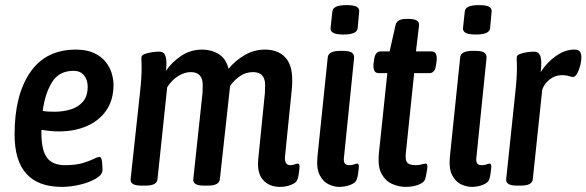

<svg xmlns="http://www.w3.org/2000/svg" viewBox="-20 -724 2294 751"><path d="M222 7Q37 7 37 -198Q37 -352 98 -441Q159 -530 277 -530Q320 -530 349 -516Q378 -502 394.5 -480.5Q411 -459 417.5 -435.5Q424 -412 424 -393Q424 -333 396 -292.5Q368 -252 320 -231Q272 -210 211 -210Q189 -210 172.5 -212Q156 -214 142 -216Q142 -210 142 -204Q142 -137 163.5 -107.5Q185 -78 234 -78Q276 -78 303 -86Q330 -94 345.5 -102Q361 -110 369 -110Q377 -110 379 -91.5Q381 -73 381 -59Q381 -41 356 -26Q331 -11 294 -2Q257 7 222 7ZM194 -287Q227 -287 256.5 -296Q286 -305 304.5 -326.5Q323 -348 323 -385Q323 -412 308.5 -429.5Q294 -447 268 -447Q211 -447 183.5 -402.5Q156 -358 147 -290Q159 -288 170.5 -287.5Q182 -287 194 -287Z M1076 7Q1033 7 1009 -20Q985 -47 990 -100L1016 -359Q1016 -366 1016.5 -373.5Q1017 -381 1017 -391Q1017 -442 970 -442Q943 -442 920.5 -427.5Q898 -413 880 -388L840 -23Q837 2 795 2H777Q734 2 736 -23L772 -359Q772 -366 772.5 -373.5Q773 -381 773 -391Q773 -442 726 -442Q702 -442 677 -426.5Q652 -411 634 -383L596 -23Q594 2 550 2H532Q488 2 491 -24L528 -366Q531 -393 532.5 -416.5Q534 -440 534 -460Q534 -472 533.5 -481Q533 -490 533 -499Q533 -508 546.5 -513Q560 -518 576.5 -520Q593 -522 603 -522Q620 -522 625.5 -509Q631 -496 631 -476Q631 -462 629 -447Q653 -482 689.5 -506Q726 -530 771 -530Q807 -530 835.5 -512.5Q864 -495 874 -455Q900 -487 937 -508.5Q974 -530 1016 -530Q1066 -530 1094.5 -501Q1123 -472 1123 -411Q1123 -398 1122.5 -389Q1122 -380 1121 -371L1095 -114Q1091 -78 1116 -78Q1125 -78 1132.5 -81Q1140 -84 1145 -84Q1154 -84 1151 -63Q1150 -53 1148 -40.5Q1146 -28 1143 -21Q1139 -9 1118.5 -1Q1098 7 1076 7Z M1307 7Q1287 7 1265.5 -3Q1244 -13 1230.5 -39Q1217 -65 1222 -114L1262 -500Q1265 -525 1310 -525H1321Q1347 -525 1356.5 -518Q1366 -511 1365 -497L1326 -114Q1323 -95 1327.5 -86.5Q1332 -78 1346 -78Q1358 -78 1365 -81Q1372 -84 1377 -84Q1386 -84 1383 -63Q1382 -52 1380 -40Q1378 -28 1375 -21Q1371 -9 1350.5 -1Q1330 7 1307 7ZM1324 -589Q1295 -589 1283.5 -595.5Q1272 -602 1273 -614L1280 -679Q1281 -691 1294 -697.5Q1307 -704 1336 -704Q1364 -704 1375 -697.5Q1386 -691 1385 -679L1379 -614Q1377 -589 1324 -589Z M1566 7Q1541 7 1515 -4Q1489 -15 1473 -43Q1457 -71 1462 -124L1495 -438H1461Q1438 -438 1441 -474L1443 -487Q1446 -523 1469 -523H1504L1527 -625Q1532 -650 1568 -650H1579Q1622 -650 1619 -624L1607 -523H1668Q1691 -523 1688 -487L1686 -474Q1683 -438 1660 -438H1600L1568 -131Q1564 -100 1572 -89Q1580 -78 1607 -78Q1618 -78 1629 -81Q1640 -84 1645 -84Q1654 -84 1651 -63Q1650 -57 1647.5 -42.5Q1645 -28 1642 -21Q1637 -9 1615.5 -1Q1594 7 1566 7Z M1825 7Q1805 7 1783.5 -3Q1762 -13 1748.5 -39Q1735 -65 1740 -114L1780 -500Q1783 -525 1828 -525H1839Q1865 -525 1874.5 -518Q1884 -511 1883 -497L1844 -114Q1841 -95 1845.5 -86.5Q1850 -78 1864 -78Q1876 -78 1883 -81Q1890 -84 1895 -84Q1904 -84 1901 -63Q1900 -52 1898 -40Q1896 -28 1893 -21Q1889 -9 1868.5 -1Q1848 7 1825 7ZM1842 -589Q1813 -589 1801.5 -595.5Q1790 -602 1791 -614L1798 -679Q1799 -691 1812 -697.5Q1825 -704 1854 -704Q1882 -704 1893 -697.5Q1904 -691 1903 -679L1897 -614Q1895 -589 1842 -589Z M2001 2Q1957 2 1960 -24L1996 -366Q1999 -393 2000.5 -416.5Q2002 -440 2002 -460Q2002 -472 2001.5 -481Q2001 -490 2001 -499Q2001 -508 2014 -513Q2027 -518 2043.5 -520Q2060 -522 2069 -522Q2087 -522 2093.5 -505Q2100 -488 2095 -442Q2119 -480 2154.5 -505Q2190 -530 2226 -530Q2243 -530 2248.5 -522Q2254 -514 2254 -499Q2254 -485 2249.5 -467.5Q2245 -450 2237.5 -436.5Q2230 -423 2222 -423Q2214 -423 2204.5 -426.5Q2195 -430 2177 -430Q2152 -430 2131 -414Q2110 -398 2101 -374L2064 -23Q2062 2 2017 2Z"/></svg>

Font: Asap Condensed Condensed Medium
Style: Italic
Weight: 500
Width: 3
Italic angle: -6°
Designer: Pablo Cosgaya
Foundry: Omnibus-Type
Version: Version 3.001; ttfautohint (v1.8.4.7-5d5b)